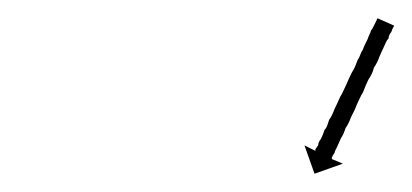

<svg xmlns="http://www.w3.org/2000/svg" viewBox="-20 -569 451 210"><path d="M410 -539Q409 -537 408 -534Q407 -533 406 -531Q405 -529 405 -527Q403 -525 402 -522.5Q401 -520 400 -518Q398 -514 395 -507Q394 -504 392.5 -501Q391 -498 389 -495Q388 -491 386.5 -488Q385 -485 383 -482Q380 -476 377 -468Q375 -465 373.5 -461.5Q372 -458 370 -454Q369 -451 367.5 -448Q366 -445 364 -441Q361 -433 358 -429Q357 -426 356 -423.5Q355 -421 353 -418Q352 -416 351 -413.5Q350 -411 349 -409Q348 -407 347 -405Q346 -403 346 -402Q344 -399 343 -397Q343 -396 343 -395L355 -390L324 -379L313 -410L325 -404Q325 -404 325 -406Q326 -407 326.5 -408Q327 -409 328 -410Q328 -412 329 -414Q330 -416 331 -417Q333 -421 335 -427Q337 -429 338 -432Q339 -435 340 -438Q343 -442 346 -450Q349 -456 352 -463Q354 -466 355.5 -469.5Q357 -473 359 -477Q361 -482 365 -490Q367 -493 368.5 -496.5Q370 -500 371 -503Q373 -506 374 -509Q375 -512 377 -515Q378 -518 379.5 -521Q381 -524 382 -526Q383 -529 384 -531Q385 -533 386 -536Q387 -537 388 -539Q389 -541 390 -543Q391 -545 392 -547Q392 -548 393 -549L411 -541Q411 -540 410 -539Z"/></svg>

Font: FRB American Cursive Just Arrows Black
Style: Bold Italic
Weight: 900
Italic angle: -25°
Version: Version 2.0;Modular Font Editor K font №1